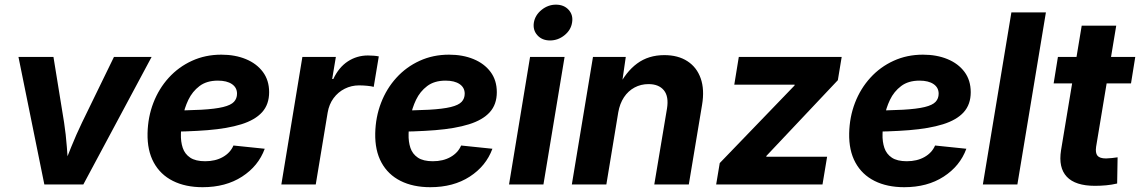

<svg xmlns="http://www.w3.org/2000/svg" viewBox="-20 -780 4821 812"><path d="M167.5 0 58.1 -539.1H206.1L251 -262.2Q258.8 -210.9 262.7 -158.7Q266.6 -106.4 270.5 -50.8H238.3Q260.3 -106.4 281.2 -158.4Q302.2 -210.4 327.1 -262.2L461.9 -539.1H621.1L332.5 0Z M836.9 11.7Q764.2 11.7 711.2 -14.9Q658.2 -41.5 630.4 -92.5Q602.5 -143.6 604 -216.3Q605.5 -285.2 628.7 -345.2Q651.9 -405.3 693.6 -451.2Q735.4 -497.1 792 -522.9Q848.6 -548.8 916 -548.8Q974.1 -548.8 1019.8 -530Q1065.4 -511.2 1091.8 -475.8Q1118.2 -440.4 1118.2 -390.1Q1118.2 -338.4 1088.4 -305.4Q1058.6 -272.5 1000.5 -254.4Q942.4 -236.3 857.7 -229.5Q772.9 -222.7 663.1 -222.7L678.2 -312.5Q771.5 -312.5 831.1 -315.9Q890.6 -319.3 923.6 -327.4Q956.5 -335.4 969.5 -349.4Q982.4 -363.3 982.4 -383.8Q982.4 -409.7 960.9 -424.3Q939.5 -439 901.4 -439Q854 -439 823.7 -416Q793.5 -393.1 776.6 -357.9Q759.8 -322.8 752.7 -283.9Q745.6 -245.1 745.1 -212.9Q744.1 -180.7 752.9 -154.5Q761.7 -128.4 784.4 -113.3Q807.1 -98.1 847.7 -98.1Q891.1 -98.1 922.6 -116Q954.1 -133.8 967.3 -164.6L1099.6 -150.9Q1072.8 -77.6 1003.7 -33Q934.6 11.7 836.9 11.7Z M1169.9 0 1258.8 -539.1H1400.4L1384.8 -445.8H1389.6Q1412.6 -495.1 1450.9 -520.3Q1489.3 -545.4 1536.1 -545.4Q1547.9 -545.4 1560.3 -544.4Q1572.8 -543.5 1582 -541.5L1560.5 -412.6Q1550.8 -415.5 1532.7 -417.2Q1514.6 -418.9 1498.5 -418.9Q1466.3 -418.9 1438 -404.8Q1409.7 -390.6 1390.6 -364.7Q1371.6 -338.9 1365.7 -303.7L1315.4 0Z M1799.8 11.7Q1727.1 11.7 1674.1 -14.9Q1621.1 -41.5 1593.3 -92.5Q1565.4 -143.6 1566.9 -216.3Q1568.4 -285.2 1591.6 -345.2Q1614.7 -405.3 1656.5 -451.2Q1698.2 -497.1 1754.9 -522.9Q1811.5 -548.8 1878.9 -548.8Q1937 -548.8 1982.7 -530Q2028.3 -511.2 2054.7 -475.8Q2081.1 -440.4 2081.1 -390.1Q2081.1 -338.4 2051.3 -305.4Q2021.5 -272.5 1963.4 -254.4Q1905.3 -236.3 1820.6 -229.5Q1735.8 -222.7 1626 -222.7L1641.1 -312.5Q1734.4 -312.5 1793.9 -315.9Q1853.5 -319.3 1886.5 -327.4Q1919.4 -335.4 1932.4 -349.4Q1945.3 -363.3 1945.3 -383.8Q1945.3 -409.7 1923.8 -424.3Q1902.3 -439 1864.3 -439Q1816.9 -439 1786.6 -416Q1756.3 -393.1 1739.5 -357.9Q1722.7 -322.8 1715.6 -283.9Q1708.5 -245.1 1708 -212.9Q1707 -180.7 1715.8 -154.5Q1724.6 -128.4 1747.3 -113.3Q1770 -98.1 1810.5 -98.1Q1854 -98.1 1885.5 -116Q1917 -133.8 1930.2 -164.6L2062.5 -150.9Q2035.6 -77.6 1966.6 -33Q1897.5 11.7 1799.8 11.7Z M2132.8 0 2221.7 -539.1H2367.7L2278.3 0ZM2306.2 -608.9Q2272.5 -608.9 2252.7 -630.9Q2232.9 -652.8 2237.8 -684.6Q2243.2 -716.3 2270.5 -738.3Q2297.9 -760.3 2331.1 -760.3Q2365.2 -760.3 2385 -738.3Q2404.8 -716.3 2399.4 -684.6Q2394.5 -652.8 2367.2 -630.9Q2339.8 -608.9 2306.2 -608.9Z M2594.7 -304.7 2544.4 0H2398.4L2487.8 -539.1H2626.5L2606.9 -403.3L2593.3 -408.2Q2626.5 -476.1 2674.6 -511.5Q2722.7 -546.9 2789.6 -546.9Q2847.7 -546.9 2887.2 -521.2Q2926.8 -495.6 2943.4 -448.5Q2960 -401.4 2949.2 -336.9L2893.1 0H2747.1L2800.8 -320.8Q2809.1 -372.1 2787.6 -398.2Q2766.1 -424.3 2722.7 -424.3Q2690.4 -424.3 2663.6 -409.9Q2636.7 -395.5 2618.9 -368.7Q2601.1 -341.8 2594.7 -304.7Z M3008.8 0 3023.9 -90.3 3340.3 -418.5 3340.8 -421.9H3085.4L3104.5 -539.1H3539.6L3523.4 -440.9L3221.2 -120.6L3220.7 -117.2H3478L3458.5 0Z M3804.2 11.7Q3731.4 11.7 3678.5 -14.9Q3625.5 -41.5 3597.7 -92.5Q3569.8 -143.6 3571.3 -216.3Q3572.8 -285.2 3595.9 -345.2Q3619.1 -405.3 3660.9 -451.2Q3702.6 -497.1 3759.3 -522.9Q3815.9 -548.8 3883.3 -548.8Q3941.4 -548.8 3987.1 -530Q4032.7 -511.2 4059.1 -475.8Q4085.4 -440.4 4085.4 -390.1Q4085.4 -338.4 4055.7 -305.4Q4025.9 -272.5 3967.8 -254.4Q3909.7 -236.3 3825 -229.5Q3740.2 -222.7 3630.4 -222.7L3645.5 -312.5Q3738.8 -312.5 3798.3 -315.9Q3857.9 -319.3 3890.9 -327.4Q3923.8 -335.4 3936.8 -349.4Q3949.7 -363.3 3949.7 -383.8Q3949.7 -409.7 3928.2 -424.3Q3906.7 -439 3868.7 -439Q3821.3 -439 3791 -416Q3760.7 -393.1 3743.9 -357.9Q3727.1 -322.8 3720 -283.9Q3712.9 -245.1 3712.4 -212.9Q3711.4 -180.7 3720.2 -154.5Q3729 -128.4 3751.7 -113.3Q3774.4 -98.1 3814.9 -98.1Q3858.4 -98.1 3889.9 -116Q3921.4 -133.8 3934.6 -164.6L4066.9 -150.9Q4040 -77.6 3970.9 -33Q3901.9 11.7 3804.2 11.7Z M4403.3 -727.5 4282.7 0H4136.7L4257.3 -727.5Z M4781.2 -539.1 4763.2 -427.2H4436L4454.1 -539.1ZM4554.7 -671.4H4700.7L4615.7 -159.7Q4611.8 -133.3 4621.3 -121.6Q4630.9 -109.9 4657.7 -109.9Q4667 -109.9 4682.6 -111.6Q4698.2 -113.3 4706.5 -114.7L4704.6 -3.9Q4682.1 1.5 4658 3.7Q4633.8 5.9 4610.8 5.9Q4527.8 5.9 4491.7 -32.5Q4455.6 -70.8 4467.3 -144.5Z"/></svg>

Font: Inter 18pt
Style: Bold Italic
Weight: 700
Italic angle: -9.3988°
Designer: Rasmus Andersson
Foundry: rsms
Version: Version 4.001;git-66647c0bb